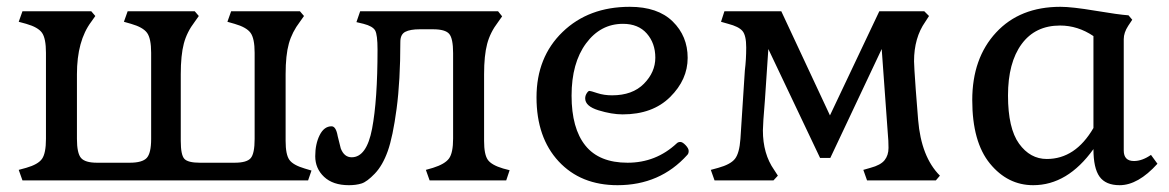

<svg xmlns="http://www.w3.org/2000/svg" viewBox="-20 -530 3435 564"><path d="M115 -122V-375Q115 -417 103.5 -433.5Q92 -450 57 -460L35 -466L46 -497H248L260 -483L248 -466Q206 -410 206 -312V-122Q206 -80 218 -66Q230 -52 265 -52H361Q398 -52 411 -66Q424 -80 424 -122V-375Q424 -417 412 -433.5Q400 -450 365 -460L344 -466L355 -497H552L564 -483L552 -466Q529 -436 520 -402Q511 -368 511 -312V-116Q511 -75 521.5 -63.5Q532 -52 567 -52H669Q705 -52 716.5 -65.5Q728 -79 728 -122V-375Q728 -417 716 -433.5Q704 -450 669 -460L648 -466L659 -497H861L873 -483L861 -466Q838 -436 828.5 -402Q819 -368 819 -312V-116Q819 -76 830 -60.5Q841 -45 875 -35L895 -29L885 0H46L35 -31L57 -37Q92 -47 103.5 -63.5Q115 -80 115 -122Z M1402 -312V-116Q1402 -76 1413 -60.5Q1424 -45 1458 -35L1477 -30L1467 0H1242L1231 -31L1252 -37Q1287 -48 1299 -64.5Q1311 -81 1311 -123V-374Q1311 -417 1299.5 -430.5Q1288 -444 1252 -444H1213Q1185 -444 1170.5 -436.5Q1156 -429 1156 -407Q1156 -293 1145 -210.5Q1134 -128 1119 -86Q1104 -44 1081 -20Q1058 4 1042 9Q1026 14 1005 14Q958 14 932 -10.5Q906 -35 906 -71Q906 -107 919 -133Q932 -159 954 -159Q967 -159 972 -130Q978 -105 981 -94Q991 -68 1013 -68Q1057 -68 1073 -152Q1089 -236 1089 -384Q1089 -428 1082 -440.5Q1075 -453 1048 -460L1027 -465L1038 -497H1443L1455 -482L1443 -465Q1420 -435 1411 -401Q1402 -367 1402 -312Z M1794 14Q1686 14 1621 -56Q1556 -126 1556 -244Q1556 -362 1632.5 -436Q1709 -510 1830 -510Q1912 -510 1956 -467Q2000 -424 2000 -360Q2000 -296 1948.5 -245Q1897 -194 1809 -194Q1777 -194 1738 -206Q1699 -218 1699 -241Q1699 -249 1703.5 -256Q1708 -263 1711.5 -263Q1715 -263 1734.5 -256.5Q1754 -250 1778 -250Q1838 -250 1871.5 -284Q1905 -318 1905 -360.5Q1905 -403 1880 -431.5Q1855 -460 1810 -460Q1744 -460 1701.5 -402.5Q1659 -345 1659 -249Q1659 -153 1699.5 -102.5Q1740 -52 1823.5 -52Q1907 -52 1968 -109Q1972 -113 1978.5 -113Q1985 -113 1994 -103.5Q2003 -94 2003 -86.5Q2003 -79 1999 -75Q1919 14 1794 14Z M2588 -137 2570 -386 2419 -66H2389L2237 -386L2227 -237Q2221 -165 2221 -147Q2221 -78 2254 -31L2265 -14L2252 0H2079L2068 -31L2090 -37Q2126 -47 2139 -63.5Q2152 -80 2155 -122L2168 -323Q2172 -355 2172 -390.5Q2172 -426 2161 -439Q2150 -452 2119 -460L2098 -466L2108 -497H2275L2418 -191L2563 -497H2695L2709 -483L2698 -466Q2665 -419 2665 -350Q2665 -337 2670 -267L2677 -178Q2686 -69 2741 -14L2729 0H2527L2516 -31L2537 -37Q2567 -45 2578.5 -59.5Q2590 -74 2590 -95.5Q2590 -117 2588 -137Z M3015 14Q2940 14 2888 -49.5Q2836 -113 2836 -236Q2836 -359 2906 -434.5Q2976 -510 3095 -510Q3129 -510 3197.5 -498.5Q3266 -487 3295 -485L3306 -472L3294 -454Q3281 -434 3281 -415V-88Q3281 -57 3311 -57Q3335 -57 3361 -75L3380 -49Q3323 14 3269 14Q3228 14 3210 -11Q3192 -36 3192 -92Q3116 14 3015 14ZM3055 -63Q3139 -63 3192 -154V-424Q3146 -455 3094 -455Q3021 -455 2981 -400.5Q2941 -346 2941 -249.5Q2941 -153 2973.5 -108Q3006 -63 3055 -63Z"/></svg>

Font: Gabriela
Style: Regular
Weight: 400
Designer: Eduardo Rodriguez Tunni
Foundry: Eduardo Rodriguez Tunni
Version: Version 1.003